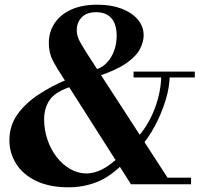

<svg xmlns="http://www.w3.org/2000/svg" viewBox="-20 -785 858 818"><path d="M538 0 242 -465Q223 -493 205.5 -526Q188 -559 188 -602Q188 -648 212 -685Q236 -722 282 -743.5Q328 -765 395 -765Q453 -765 497 -748.5Q541 -732 566.5 -702.5Q592 -673 592 -634Q592 -608 577 -577.5Q562 -547 520 -517Q478 -487 400 -461L372 -486Q418 -491 447.5 -533Q477 -575 477 -633Q477 -681 455 -707Q433 -733 390 -733Q348 -733 327.5 -710.5Q307 -688 307 -657Q307 -631 321.5 -605.5Q336 -580 352 -555L712 0ZM272 13Q191 13 134.5 -14Q78 -41 49 -87Q20 -133 20 -187Q20 -250 54.5 -298Q89 -346 145.5 -383Q202 -420 268 -447L289 -418Q218 -396 193 -361Q168 -326 168 -276Q168 -232 182 -190.5Q196 -149 221 -116.5Q246 -84 279 -65Q312 -46 349 -46Q380 -46 414.5 -63Q449 -80 493 -122L515 -98Q454 -34 395.5 -10.5Q337 13 272 13ZM575 0V-28H794V0ZM579 -160 554 -188Q589 -222 614.5 -268.5Q640 -315 653.5 -366.5Q667 -418 667 -464H703Q703 -415 685.5 -358Q668 -301 640 -248.5Q612 -196 579 -160ZM549 -455V-480H810V-455Z"/></svg>

Font: Libre Bodoni Medium
Style: Regular
Weight: 500
Designer: Pablo Impallari, Rodrigo Fuenzalida
Foundry: Impallari Type
Version: Version 2.005;gftools[0.9.23]